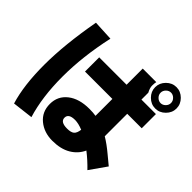

<svg xmlns="http://www.w3.org/2000/svg" viewBox="-214 -1114 1428 1428"><g transform="rotate(45 500.0 -400.0)"><path d="M114.3 -785.2 274.4 -777.3Q221.7 -539.1 221.7 -325.2Q221.7 -111.3 271.5 50.8L108.4 70.3Q63.5 -76.2 63.5 -290.5Q63.5 -504.9 114.3 -785.2ZM533.2 -297.9Q574.2 -297.9 601.6 -293V-470.7H313.5V-620.1H601.6V-790H744.1Q740.2 -775.4 740.2 -750Q740.2 -724.6 757.8 -692.4V-620.1H910.2V-470.7H757.8V-234.4Q808.6 -204.1 866.7 -155.3Q924.8 -106.4 937.5 -96.7L844.7 35.2Q793 -18.6 736.3 -62.5Q709 -2.9 650.9 31.2Q592.8 65.4 505.4 65.4Q418 65.4 358.4 16.1Q298.8 -33.2 298.8 -115.7Q298.8 -198.2 362.3 -248Q425.8 -297.9 533.2 -297.9ZM519.5 -76.2Q559.6 -76.2 577.1 -90.8Q594.7 -105.5 599.6 -144.5Q551.8 -164.1 515.6 -164.1Q448.2 -164.1 448.2 -120.1Q448.2 -76.2 519.5 -76.2ZM798.3 -679.2Q764.6 -712.9 764.6 -757.8Q764.6 -802.7 798.3 -836.4Q832 -870.1 877 -870.1Q921.9 -870.1 955.6 -836.4Q989.3 -802.7 989.3 -757.8Q989.3 -712.9 955.6 -679.2Q921.9 -645.5 877 -645.5Q832 -645.5 798.3 -679.2ZM838.9 -795.9Q822.3 -779.3 822.3 -757.3Q822.3 -735.4 838.9 -718.8Q855.5 -702.1 877 -702.1Q898.4 -702.1 915 -718.8Q931.6 -735.4 931.6 -757.3Q931.6 -779.3 915 -795.9Q898.4 -812.5 877 -812.5Q855.5 -812.5 838.9 -795.9Z"/></g></svg>

Font: GenEi M Gothic v2 Heavy
Style: Regular
Weight: 800
Version: Version 2.0